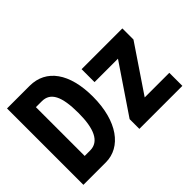

<svg xmlns="http://www.w3.org/2000/svg" viewBox="-134 -991 1269 1269"><g transform="rotate(-45 500.0 -357.0)"><path d="M26 0H236C378 0 483 -138 483 -368C483 -585 392 -714 237 -714H26ZM218 -129H167V-585H222C303 -585 339 -516 339 -358C339 -215 303 -129 218 -129ZM549 0H951V-122H721L939 -445V-549H558V-428H777L549 -91Z"/></g></svg>

Font: Noto Sans Mono ExtraCondensed ExtraBold
Style: Regular
Weight: 800
Width: 2
Designer: Monotype Design Team
Foundry: Monotype Imaging Inc.
Version: Version 2.014